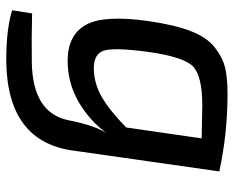

<svg xmlns="http://www.w3.org/2000/svg" viewBox="-87 -454 750 616"><g transform="rotate(90 288.0 -146.0)"><path d="M530 -475 464 -12Q438 206 175 209Q73 209 13 190L23 126Q102 128 178 127Q343 125 366 8Q383 -77 408 -114Q367 -58 306.5 -23Q246 12 175 12Q93 12 60 -46Q27 -104 48 -250Q60 -332 80 -383.5Q100 -435 132 -460Q164 -485 196.5 -493Q229 -501 280 -501Q408 -501 528 -475ZM389 -176 424 -418Q332 -420 318 -420Q223 -420 192.5 -389.5Q162 -359 146 -243Q132 -136 142.5 -104Q153 -72 199 -72Q246 -72 290 -97Q334 -122 389 -176Z"/></g></svg>

Font: Exo 2.0 Medium
Style: Italic
Weight: 500
Italic angle: -8°
Designer: Natanael Gama
Version: Version 1.001;PS 001.001;hotconv 1.0.70;makeotf.lib2.5.58329